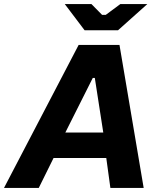

<svg xmlns="http://www.w3.org/2000/svg" viewBox="-70 -920 764 940"><path d="M315 -700H515L633.4 0H470.4L443.2 -198.4L442 -230L394.2 -538.4H384.2L228.8 -229.2L217.8 -198.2L119.8 0H-50.4ZM174.6 -271H503.2L519 -146.4H114.8ZM247.2 -900H377.8L429.8 -847.2H447.8L519 -900H651.2L507.8 -771.8H344.2Z"/></svg>

Font: Fixel Italic Variable Display Thin
Style: Italic
Weight: 100
Italic angle: -10°
Designer: AlfaBravo + MacPaw
Foundry: Kyrylo Tkachov, Marchela Mozhyna, Serhii Makarenko, Maria Weinstein, Zakhar Kryvoshyya
Version: Version 1.210;Glyphs 3.2 (3217)